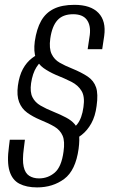

<svg xmlns="http://www.w3.org/2000/svg" viewBox="-20 -614 492 810"><path d="M136.5 176.6Q91.7 176.6 61.7 161Q31.8 145.4 20.2 107.6Q8.6 69.8 17.9 3.1L21.3 -24.6H85.1L80.5 12.2Q73.7 62 79.9 89.4Q86 116.7 103.2 127.6Q120.4 138.6 144.5 138.6Q182.5 138.6 211 114.2Q239.4 89.8 248 25.9Q254.4 -18.2 244 -41.8Q233.7 -65.3 210 -79.5Q186.3 -93.6 149.3 -108.6Q118 -121.8 94.6 -138.8Q71.3 -155.8 60.7 -183.3Q50 -210.8 55.5 -252.7Q61.3 -294.9 76.6 -323Q91.9 -351.1 115 -368.8Q138 -386.5 166.6 -395.8L175.9 -370.3Q150.8 -357.3 134 -330.9Q117.3 -304.6 111.1 -262.7Q106 -225.7 116.9 -203.9Q127.8 -182 151.2 -168.5Q174.5 -155 204.8 -142.9Q236 -130.2 258.8 -118.1Q281.5 -106.1 295.1 -90.2Q308.7 -74.4 312.8 -49.9Q316.8 -25.4 311.6 13.9Q299 105 251 140.8Q202.9 176.6 136.5 176.6ZM272.7 -16.3 257 -50.2Q285.4 -64.8 305.6 -89.7Q325.7 -114.7 332.1 -162.4Q338.6 -206.5 324 -230.5Q309.5 -254.6 281 -269Q252.5 -283.4 215.2 -298.3Q185.9 -311.2 163.7 -326.9Q141.5 -342.6 131.3 -369.4Q121.1 -396.1 126.8 -439.7Q134.4 -492 153.5 -525.9Q172.7 -559.9 206.9 -576.7Q241 -593.6 293.9 -593.6Q362.6 -593.6 395.4 -559.5Q428.2 -525.4 419.6 -462.4L411.2 -406.4H349.8L358.8 -466.7Q363.6 -507.2 346.2 -530.6Q328.8 -554 288.6 -554Q245 -554 222.2 -528.6Q199.4 -503.2 192.1 -451.3Q186.4 -409.8 197.8 -386.1Q209.1 -362.5 231.7 -349.6Q254.2 -336.7 282 -325.7Q324.1 -308.5 349.9 -291.1Q375.7 -273.6 385.2 -245.7Q394.8 -217.8 387.5 -166.8Q382 -123.7 365.2 -93.6Q348.5 -63.5 324.6 -44.9Q300.7 -26.3 272.7 -16.3Z"/></svg>

Font: Alumni Sans Thin
Style: Italic
Weight: 100
Italic angle: -8°
Designer: Robert E. Leuschke
Foundry: Robert E. Leuschke
Version: Version 1.016